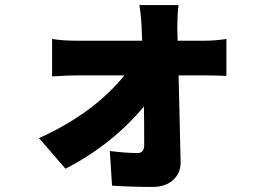

<svg xmlns="http://www.w3.org/2000/svg" viewBox="-20 -648 1040 759"><path d="M785 -487Q831 -487 875 -494V-348Q821 -350 792 -350H686L694 -8Q695 35 665 63Q634 91 584 91Q503 91 423 86L414 -51Q478 -43 524 -43Q550 -43 550 -75Q550 -169 549 -227Q423 -76 239 19L134 -102Q348 -198 472 -350H290Q248 -350 186 -346V-494Q228 -487 286 -487H542L540 -536Q538 -585 531 -628H686Q681 -596 681 -536L682 -487Z"/></svg>

Font: KaiGen Gothic KR Heavy
Style: Heavy
Weight: 900
Designer: Ryoko NISHIZUKA  (kana & ideographs); Paul D. Hunt (Latin, Greek & Cyrillic); Wenlong ZHANG  (bopomofo); Sandoll Communi
Foundry: Adobe Systems Incorporated
Version: Version 1.002 March 28, 2018